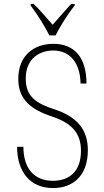

<svg xmlns="http://www.w3.org/2000/svg" viewBox="-20 -947 528 977"><path d="M231 -767H263C281 -804 320 -869 360 -919V-927H343C333 -918 314 -896 248 -821C179 -898 189 -890 151 -927H136V-919C175 -867 206 -816 231 -767ZM250 10C348 10 427 -49 427 -183C427 -287 373 -352 259 -390C163 -421 111 -456 111 -547C111 -653 186 -690 251 -690C337 -690 388 -626 390 -522H420C420 -654 359 -724 252 -724C154 -724 73 -666 73 -545C73 -440 139 -389 245 -354C346 -320 392 -269 392 -180C392 -68 326 -27 249 -27C156 -27 99 -88 99 -200H67C67 -73 133 10 250 10Z"/></svg>

Font: Kathrein 37 Thin Condensed
Style: Regular
Weight: 250
Width: 3
Designer: Lazydogs Typefoundry, based on Open Sans by Ascender Corporation
Foundry: Lazydogs Typefoundry
Version: Version 1.003;PS 001.003;hotconv 1.0.88;makeotf.lib2.5.64775